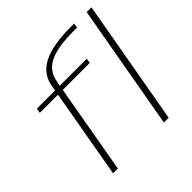

<svg xmlns="http://www.w3.org/2000/svg" viewBox="-200 -963 1136 1136"><g transform="rotate(-45 368.0 -395.0)"><path d="M116 0 214.5 -559.5H62.5L67.5 -589.5H220L225.5 -623.5Q241 -708.5 320.2 -749Q399.5 -789.5 551 -789.5H580L575 -760.5H545Q411.5 -760.5 345 -727.8Q278.5 -695 266 -622.5L259 -589.5H485.5L480.5 -559.5H254.5L156 0ZM541 0 680 -785H720L581 0Z"/></g></svg>

Font: Anybody ExtraExpanded ExtraLight
Style: Italic
Weight: 200
Width: 8
Italic angle: -10°
Designer: Tyler Finck
Foundry: Etcetera Type Company
Version: Version 1.010; ttfautohint (v1.8.3) -l 8 -r 50 -G 200 -x 14 